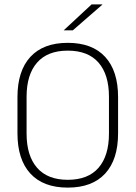

<svg xmlns="http://www.w3.org/2000/svg" viewBox="-20 -844 617 874"><path d="M288.5 10Q177 10 118.2 -54Q59.5 -118 59.5 -237V-402Q59.5 -521 118.2 -585Q177 -649 288.5 -649Q400 -649 458.8 -585Q517.5 -521 517.5 -402V-237Q517.5 -118 458.8 -54Q400 10 288.5 10ZM288.5 -25.5Q381 -25.5 428.5 -80.2Q476 -135 476 -236V-403.5Q476 -504.5 428.5 -559Q381 -613.5 288.5 -613.5Q196.5 -613.5 148.8 -559Q101 -504.5 101 -403.5V-236Q101 -135 148.8 -80.2Q196.5 -25.5 288.5 -25.5ZM397 -824H446V-823L311.5 -706H270.5V-706.5Z"/></svg>

Font: Anek Tamil Medium ExtraLight
Style: Regular
Weight: 250
Version: Version 1.003